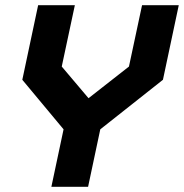

<svg xmlns="http://www.w3.org/2000/svg" viewBox="-20 -720 709 740"><path d="M178 0 225 -221.5 66 -412.5 127 -700H268.5L218 -463.5L325 -337H315.5L477 -463.5L527.5 -700H669L608 -412.5L366.5 -221.5L319.5 0ZM264 -71H263.5L301 -247.5L542 -434.5L583.5 -629.5H584L542.5 -434.5L301 -247.5L140 -434.5L181.5 -629.5H182L140.5 -434.5L301.5 -247.5Z"/></svg>

Font: Tourney Black
Style: Italic
Weight: 900
Italic angle: -12°
Version: Version 1.015